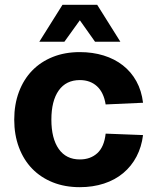

<svg xmlns="http://www.w3.org/2000/svg" viewBox="-20 -764 641 796"><path d="M311 12Q249 12 199 -8Q149 -28 113.5 -64.5Q78 -101 58.5 -153Q39 -205 39 -268Q39 -331 58.5 -383Q78 -435 113.5 -471.5Q149 -508 199 -528Q249 -548 311 -548Q364 -548 409.5 -534Q455 -520 489.5 -493Q524 -466 545.5 -427Q567 -388 573 -338L418 -331Q410 -381 382 -406.5Q354 -432 311 -432Q254 -432 223.5 -389Q193 -346 193 -268Q193 -190 223.5 -146.5Q254 -103 311 -103Q355 -103 383.5 -129Q412 -155 418 -210L573 -204Q567 -155 546 -115Q525 -75 491 -46.5Q457 -18 411 -3Q365 12 311 12ZM143 -591 239 -744H383L479 -591H374L311 -680L247 -591Z"/></svg>

Font: Geist
Style: Bold
Weight: 400
Designer: Basement.studio, Andrés Briganti, Mateo Zaragoza
Foundry: Basement.studio, Vercel, Andrés Briganti, Guido Ferreyra, Mateo Zaragoza
Version: Version 1.401